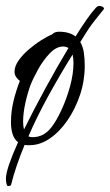

<svg xmlns="http://www.w3.org/2000/svg" viewBox="-24 -480 371 648"><path d="M3 148Q0 148 -2 140.5Q-4 133 -4 123Q-4 106 7 74Q18 42 37 0Q24 -10 18.5 -27.5Q13 -45 13 -67Q13 -103 21.5 -138.5Q30 -174 43 -207Q36 -212 30.5 -220Q25 -228 25 -238Q25 -256 38.5 -275.5Q52 -295 73 -313Q94 -331 115.5 -344.5Q137 -358 152 -364Q156 -369 162.5 -371Q169 -373 175 -373Q210 -373 231 -357Q251 -389 268 -413.5Q285 -438 298 -452Q304 -460 312 -460Q316 -460 321.5 -457.5Q327 -455 327 -450Q327 -450 317.5 -438Q308 -426 296 -411Q284 -396 276 -384Q269 -373 261.5 -361.5Q254 -350 247 -338Q256 -323 259 -302Q262 -281 262 -258Q262 -207 246 -159.5Q230 -112 203.5 -73.5Q177 -35 144 -12.5Q111 10 76 10Q72 10 67.5 10Q63 10 59 9Q44 45 32.5 79Q21 113 13 145Q10 148 3 148ZM57 -43Q89 -108 129 -181.5Q169 -255 207 -318Q199 -323 189 -323Q166 -323 144 -300Q122 -277 105 -246.5Q88 -216 79 -193Q69 -166 61.5 -132Q54 -98 54 -69Q54 -55 57 -43ZM85 -17Q106 -17 122 -26Q138 -35 150 -51Q167 -73 184 -110Q201 -147 212.5 -189Q224 -231 224 -267Q224 -283 221 -296Q178 -227 139.5 -157Q101 -87 72 -20Q77 -17 85 -17Z"/></svg>

Font: Moon Dance
Style: Regular
Weight: 400
Designer: Robert E. Leuschke
Foundry: Robert E. Leuschke
Version: Version 1.010; ttfautohint (v1.8.3)